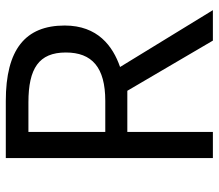

<svg xmlns="http://www.w3.org/2000/svg" viewBox="-66 -688 754 662"><g transform="rotate(-90 311.0 -357.0)"><path d="M294 -714H97V0H187V-295H329L502 0H607L411 -320C483 -345 554 -397 554 -511C554 -647 471 -714 294 -714ZM289 -636C406 -636 461 -600 461 -507C461 -417 410 -371 294 -371H187V-636Z"/></g></svg>

Font: Noto Sans Mro
Style: Regular
Weight: 400
Designer: Monotype Design Team
Foundry: Monotype Imaging Inc.
Version: Version 2.001